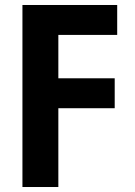

<svg xmlns="http://www.w3.org/2000/svg" viewBox="-20 -750 540 770"><path d="M70 0V-730H450V-610H214V-436H440V-316H214V0Z"/></svg>

Font: M PLUS Code Latin
Style: Bold
Weight: 700
Designer: Coji Morishita
Foundry: UNDERFOREST DESIGN
Version: Version 1.002; ttfautohint (v1.8.3)